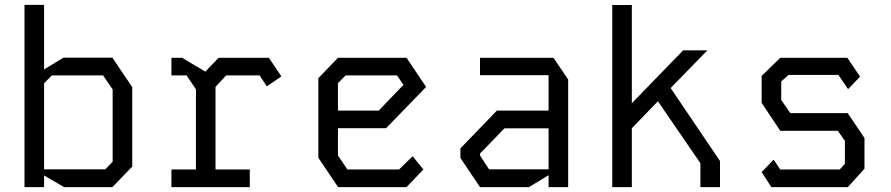

<svg xmlns="http://www.w3.org/2000/svg" viewBox="-20 -764 3640 784"><path d="M80 -744V0H160V-47.5L241.5 0H439L520 -84V-408L439 -528.5H239L160 -480.5V-744ZM160 -424 191.5 -456H401L440 -398.5V-104L410 -72.5H160Z M680 -528V-456H742L780 -399.5V-72H680V0H1000V-72H860V-409.5L903.5 -456H1040L1069.5 -411.5L1129 -452L1078 -528H872.5L818.5 -471.5L723.5 -528Z M1360 -528 1280 -445V-119.5L1360.5 0H1640L1709 -72L1665 -126L1609.5 -72H1398.5L1360 -129V-240.5H1556.5L1720 -409L1640 -528ZM1360 -424.5 1391 -456H1601L1627.5 -417.5L1526.5 -312.5H1360Z M1940 -528V-457H2220V-312.5H2009L1860 -158V-119L1940 0H2140L2220 -48.5V0H2300V-439.5L2240 -528ZM1940 -129V-137L2040 -240H2220V-72.5H1977Z M2480 -743.5V0H2560V-240.5L2666.5 -350.5L2840 -97.5V0H2920V-106.5L2718.5 -404.5L2868.5 -558.5H2769.5L2560 -342.5V-743.5Z M3166 -528H3440L3492 -451L3443 -400L3403.5 -458H3200L3170 -431.5V-356L3207 -302H3441.5L3510 -200.5V-75L3442 0H3129.5L3090 -61.5L3139 -112L3166 -72H3409L3430 -95V-189L3401 -230H3166L3090 -344V-454Z"/></svg>

Font: Kode Mono
Style: Regular
Weight: 400
Monospace: yes
Designer: Isa Ozler
Foundry: Kadena LLC
Version: Version 1.000;gftools[0.9.28]